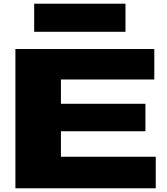

<svg xmlns="http://www.w3.org/2000/svg" viewBox="-20 -1014 899 1034"><path d="M63 0V-750H811V-585.9H308.1V-455.1H763.2V-307.1H308.1V-169.9H818.8V0ZM164.1 -994.1H655.8V-842.8H164.1Z"/></svg>

Font: Mattone
Style: Bold
Weight: 700
Width: 6
Designer: Nunzio Mazzaferro
Foundry: Collletttivo
Version: Version 2.000;Glyphs 3.2 (3217)